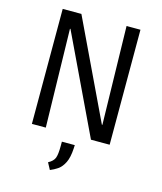

<svg xmlns="http://www.w3.org/2000/svg" viewBox="-133 -792 946 1121"><g transform="rotate(15 340.0 -231.0)"><path d="M105 0V-695H218L501 -101H504L491 -695H575V0H462L179 -594H176L189 0ZM276 233 254 192Q284 176 292.5 154Q301 132 301 80V55H379L378 75Q375 130 359.5 161.5Q344 193 321.5 208.5Q299 224 276 233Z"/></g></svg>

Font: Ruda
Style: Regular
Weight: 400
Designer: Mariela Monsalve and Angelina Sanchez
Foundry: Mariela Monsalve and Angelina Sanchez
Version: Version 2.000